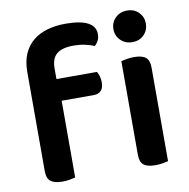

<svg xmlns="http://www.w3.org/2000/svg" viewBox="-78 -762 832 845"><g transform="rotate(-10 338.0 -339.0)"><path d="M186 -442H367Q372 -434 376 -421.5Q380 -409 380 -394Q380 -368 368 -356Q356 -344 336 -344H192V-1Q183 1 168 4Q153 7 134 7Q99 7 82 -6Q65 -19 65 -52V-494Q65 -542 80 -576Q95 -610 122 -632Q149 -654 186 -664.5Q223 -675 267 -675Q400 -675 400 -605Q400 -589 393.5 -576.5Q387 -564 378 -556Q359 -564 335.5 -569Q312 -574 286 -574Q234 -574 210 -554Q186 -534 186 -489ZM481 -470Q489 -472 504.5 -475Q520 -478 538 -478Q574 -478 590.5 -465Q607 -452 607 -419V-1Q599 1 583.5 4Q568 7 550 7Q514 7 497.5 -6Q481 -19 481 -52ZM544 -685Q576 -685 596 -664.5Q616 -644 616 -615Q616 -585 596 -564.5Q576 -544 544 -544Q512 -544 491.5 -564.5Q471 -585 471 -615Q471 -644 491.5 -664.5Q512 -685 544 -685Z"/></g></svg>

Font: Baloo 2 Latin SemiBold
Style: Regular
Weight: 400
Designer: Sarang Kulkarni and Ek Type
Foundry: Ek Type
Version: Version 1.001